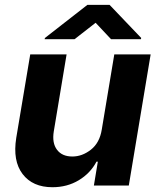

<svg xmlns="http://www.w3.org/2000/svg" viewBox="-20 -772 662 799"><path d="M403.4 -232.2 455.6 -545.5H606.9L516 0H370.7L387.1 -99.1H381.4Q356.2 -51.1 307.9 -22Q259.6 7.1 198.2 7.1Q115.8 7.1 74 -47.8Q32.3 -102.6 47.6 -198.2L105.8 -545.5H257.1L203.8 -225.1Q196 -176.8 217.2 -148.8Q238.3 -120.7 281.2 -120.7Q322.1 -120.7 358.3 -149.1Q394.5 -177.6 403.4 -232.2ZM290.4 -609 377.9 -677.2 442 -609H566.3L567.6 -614L436 -751.8H343.7L167 -614L165.7 -609Z"/></svg>

Font: Inter UI
Style: Bold Italic
Weight: 700
Italic angle: 9.39999°
Designer: Rasmus Andersson
Foundry: rsms
Version: 3.2;8d6f07862